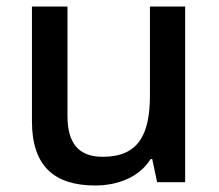

<svg xmlns="http://www.w3.org/2000/svg" viewBox="-20 -559 671 589"><path d="M548 -539H440V-268C440 -146 405 -78 295 -78C221 -78 187 -120 187 -203V-539H78V-187C78 -49 147 10 272 10C341 10 407 -15 442 -71H447L462 0H548Z"/></svg>

Font: Noto Sans Balinese Medium
Style: Regular
Weight: 500
Designer: Aditya Bayu, David Williams
Foundry: David Williams
Version: Version 2.005